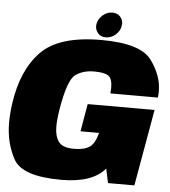

<svg xmlns="http://www.w3.org/2000/svg" viewBox="-61 -867 815 921"><g transform="rotate(5 346.5 -406.0)"><path d="M268 4Q79 4 37 -74Q-5 -152 -5 -247.5Q-5 -290.5 2 -340Q25 -502.5 111.5 -591.8Q198 -681 401.5 -681Q590.5 -681 644 -608.2Q697.5 -535.5 697.5 -460Q697.5 -445 695.5 -429.5H467Q468.5 -444 468.5 -456.5Q468.5 -500.5 449.2 -514Q430 -527.5 380 -527.5Q327 -527.5 290.8 -501.5Q254.5 -475.5 230.5 -332.5Q222.5 -282.5 222.5 -248Q222.5 -203 241.5 -176.2Q260.5 -149.5 315 -149.5Q365.5 -149.5 391 -167Q415.5 -183.5 429.5 -236H340L363 -369H685L620 0H493L478.5 -68.5Q417.5 4 268 4ZM421.5 -695.5Q396.5 -695.5 383.5 -711.2Q370.5 -727 370.5 -745.5Q370.5 -750.5 371.5 -756Q376.5 -781 397 -798.8Q417.5 -816.5 442.5 -816.5Q468 -816.5 481 -801Q494 -785.5 494 -768Q494 -762.5 492.5 -756Q488.5 -731 467.5 -713.2Q446.5 -695.5 421.5 -695.5Z"/></g></svg>

Font: Rudi
Style: Regular
Weight: 400
Italic angle: -10°
Designer: Tyler Finck
Foundry: Etcetera Type Company
Version: Version 1.111; ttfautohint (v1.8.4)